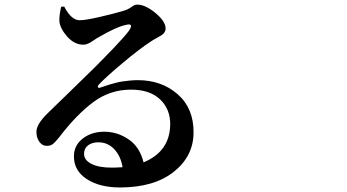

<svg xmlns="http://www.w3.org/2000/svg" viewBox="-20 -785 1540 851"><path d="M475.6 -42Q494.1 -42 523.4 -43.9Q514.6 -94.7 485.8 -124.5Q457 -154.3 416 -154.3Q387.7 -154.3 370.1 -140.6Q352.5 -127 352.5 -103.5Q352.5 -75.2 385.3 -58.6Q418 -42 475.6 -42ZM251 -754.9 264.6 -755.9Q295.9 -695.3 333 -695.3Q358.4 -695.3 420.4 -709.5Q482.4 -723.6 528.3 -737.3Q547.9 -743.2 562.5 -753.9Q577.1 -764.6 587.9 -764.6Q624 -764.6 668.9 -727.5Q713.9 -690.4 713.9 -659.2Q713.9 -646.5 706.1 -637.7Q698.2 -628.9 676.8 -617.7Q655.3 -606.4 646.5 -599.6Q599.6 -569.3 524.9 -506.8Q450.2 -444.3 418.9 -411.1Q414.1 -406.2 413.6 -402.3Q413.1 -398.4 416 -396.5Q418.9 -394.5 423.8 -396.5Q424.8 -396.5 441.4 -402.3Q458 -408.2 465.3 -410.2Q472.7 -412.1 490.2 -417Q507.8 -421.9 521 -423.8Q534.2 -425.8 553.2 -427.7Q572.3 -429.7 590.8 -429.7Q696.3 -429.7 767.6 -367.2Q838.9 -304.7 837.9 -196.3Q836.9 -91.8 749.5 -22.9Q662.1 45.9 511.7 45.9Q421.9 45.9 364.7 8.8Q307.6 -28.3 307.6 -91.8Q307.6 -140.6 346.7 -170.9Q385.7 -201.2 442.4 -201.2Q500 -201.2 549.8 -167.5Q599.6 -133.8 616.2 -65.4Q732.4 -113.3 734.4 -232.4Q735.4 -300.8 689.9 -344.2Q644.5 -387.7 560.5 -387.7Q467.8 -387.7 393.6 -332.5Q319.3 -277.3 243.2 -177.7Q223.6 -153.3 212.9 -145.5Q202.1 -137.7 183.6 -138.7Q166 -139.6 153.3 -158.2Q140.6 -176.8 141.6 -204.1Q143.6 -237.3 193.4 -285.2Q207 -298.8 279.8 -369.1Q352.5 -439.5 394 -480.5Q435.5 -521.5 485.4 -573.7Q535.2 -626 552.7 -650.4Q563.5 -667 560.1 -672.9Q556.6 -678.7 543.9 -675.8Q500 -668.9 407.2 -614.3Q404.3 -612.3 394 -605.5Q383.8 -598.6 378.9 -595.7Q374 -592.8 365.7 -589.8Q357.4 -586.9 349.6 -586.9Q309.6 -586.9 277.8 -623Q246.1 -659.2 243.2 -690.4Q242.2 -716.8 251 -754.9Z"/></svg>

Font: Bpmf Zihi Serif Bold
Style: Bold
Weight: 700
Foundry: But Ko
Version: Version 1.320